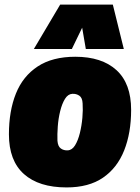

<svg xmlns="http://www.w3.org/2000/svg" viewBox="-20 -809 610 839"><path d="M271 10Q150 10 84.5 -48.5Q19 -107 19 -222Q19 -324 49.5 -400Q80 -476 144.5 -518.5Q209 -561 309 -561Q425 -561 489 -502.5Q553 -444 553 -329Q553 -228 522.5 -151.5Q492 -75 430 -32.5Q368 10 271 10ZM276 -152Q295 -153 308 -174Q321 -195 329 -227.5Q337 -260 340 -294.5Q343 -329 341 -357Q340 -382 326.5 -391Q313 -400 296 -399Q277 -398 264 -377Q251 -356 243 -323.5Q235 -291 232.5 -256.5Q230 -222 231 -194Q233 -169 246 -160Q259 -151 276 -152ZM128 -595 243 -789H473L521 -595H355L339 -688L294 -595Z"/></svg>

Font: Georama Black
Style: Italic
Weight: 900
Italic angle: -9°
Designer: Jean-Baptiste Levee
Foundry: Production Type
Version: Version 1.000